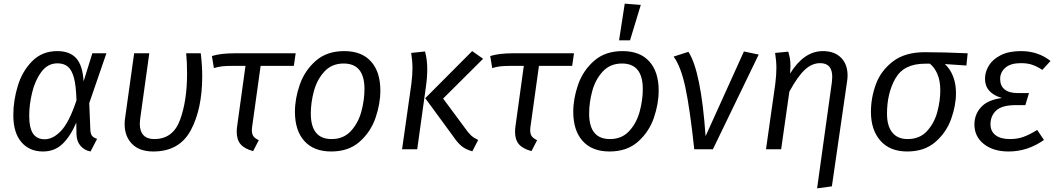

<svg xmlns="http://www.w3.org/2000/svg" viewBox="-20 -818 5797 1052"><path d="M438 -372 486 -526H563L469 -253L475 -107Q476 -86 483.5 -75Q491 -64 512 -57L476 12Q443 6 421.5 -18.5Q400 -43 399 -83L398 -146Q365 -70 322 -29Q279 12 215 12Q141 12 97 -39.5Q53 -91 53 -187Q53 -267 77.5 -347.5Q102 -428 156.5 -483Q211 -538 294 -538Q362 -538 397.5 -499Q433 -460 438 -372ZM140 -186Q140 -117 161 -86Q182 -55 225 -55Q271 -55 315 -101.5Q359 -148 399 -268Q397 -348 385 -392Q373 -436 351 -453.5Q329 -471 295 -471Q241 -471 206 -423Q171 -375 155.5 -308.5Q140 -242 140 -186Z M1088 -401Q1088 -221 1025.5 -104.5Q963 12 820 12Q744 12 703.5 -29.5Q663 -71 663 -137Q663 -157 665 -168L715 -526H798L748 -167Q746 -147 746 -140Q746 -99 766 -77.5Q786 -56 825 -56Q928 -56 966.5 -161Q1005 -266 1005 -415Q1005 -480 1000 -526H1080Q1088 -459 1088 -401Z M1363 -134Q1360 -118 1360 -105Q1360 -83 1369 -71Q1378 -59 1398 -50L1367 10Q1319 -3 1298 -28Q1277 -53 1277 -96Q1277 -112 1280 -131L1325 -457H1252Q1217 -457 1196 -454.5Q1175 -452 1152 -445L1141 -511Q1189 -526 1264 -526H1600L1590 -457H1408Z M1596 -205Q1596 -279 1623 -355.5Q1650 -432 1710.5 -485Q1771 -538 1866 -538Q1962 -538 2013 -481Q2064 -424 2064 -322Q2064 -249 2037.5 -172Q2011 -95 1950.5 -41.5Q1890 12 1795 12Q1699 12 1647.5 -45.5Q1596 -103 1596 -205ZM1977 -330Q1977 -470 1863 -470Q1798 -470 1757.5 -426Q1717 -382 1700 -319Q1683 -256 1683 -196Q1683 -56 1797 -56Q1862 -56 1902.5 -100Q1943 -144 1960 -207Q1977 -270 1977 -330Z M2466 -67 2310 -280 2567 -538 2627 -496 2408 -278 2525 -120Q2546 -90 2560.5 -76.5Q2575 -63 2600 -51L2568 11Q2531 1 2508.5 -18Q2486 -37 2466 -67ZM2234 -359Q2240 -409 2240 -444Q2240 -484 2233 -528L2309 -536Q2321 -490 2321 -440Q2321 -393 2313 -338L2266 0H2183Z M2888 -134Q2885 -118 2885 -105Q2885 -83 2894 -71Q2903 -59 2923 -50L2892 10Q2844 -3 2823 -28Q2802 -53 2802 -96Q2802 -112 2805 -131L2850 -457H2777Q2742 -457 2721 -454.5Q2700 -452 2677 -445L2666 -511Q2714 -526 2789 -526H3125L3115 -457H2933Z M3121 -205Q3121 -279 3148 -355.5Q3175 -432 3235.5 -485Q3296 -538 3391 -538Q3487 -538 3538 -481Q3589 -424 3589 -322Q3589 -249 3562.5 -172Q3536 -95 3475.5 -41.5Q3415 12 3320 12Q3224 12 3172.5 -45.5Q3121 -103 3121 -205ZM3502 -330Q3502 -470 3388 -470Q3323 -470 3282.5 -426Q3242 -382 3225 -319Q3208 -256 3208 -196Q3208 -56 3322 -56Q3387 -56 3427.5 -100Q3468 -144 3485 -207Q3502 -270 3502 -330ZM3491 -791 3432 -597H3372L3403 -798Z M3846 -72 4056 -536 4137 -519 3886 0H3784Q3760 -223 3735.5 -338Q3711 -453 3671 -508L3752 -534Q3821 -428 3846 -72Z M4538 -368Q4540 -390 4540 -397Q4540 -472 4474 -472Q4429 -472 4390 -436Q4351 -400 4305 -316L4260 0H4177L4228 -359Q4234 -409 4234 -444Q4234 -484 4227 -528L4299 -535Q4305 -514 4308 -497.5Q4311 -481 4311 -454Q4311 -445 4309 -415Q4385 -538 4489 -538Q4552 -538 4588 -502Q4624 -466 4624 -404Q4624 -388 4621 -370L4538 203L4457 214Z M4752 -205Q4752 -282 4779 -356Q4806 -430 4872 -481Q4938 -532 5047 -532Q5150 -532 5282 -526L5275 -459L5157 -467Q5185 -442 5201.5 -401Q5218 -360 5218 -308Q5218 -240 5191.5 -166Q5165 -92 5105 -40Q5045 12 4951 12Q4856 12 4804 -47Q4752 -106 4752 -205ZM5132 -323Q5132 -375 5116.5 -411.5Q5101 -448 5075 -469H5048Q4932 -469 4886 -388Q4840 -307 4840 -195Q4840 -128 4869 -92Q4898 -56 4953 -56Q5019 -56 5059 -99.5Q5099 -143 5115.5 -204Q5132 -265 5132 -323Z M5319 -136Q5319 -191 5355.5 -231Q5392 -271 5470 -281Q5377 -308 5377 -386Q5377 -424 5398 -458.5Q5419 -493 5463 -515.5Q5507 -538 5574 -538Q5668 -538 5736 -484L5691 -435Q5664 -453 5637.5 -462.5Q5611 -472 5574 -472Q5517 -472 5488.5 -447Q5460 -422 5460 -385Q5460 -348 5484.5 -328Q5509 -308 5556 -308H5618L5598 -242H5545Q5470 -242 5438.5 -212.5Q5407 -183 5407 -137Q5407 -99 5434.5 -77.5Q5462 -56 5514 -56Q5554 -56 5587.5 -68Q5621 -80 5663 -106L5700 -51Q5610 12 5507 12Q5422 12 5370.5 -29Q5319 -70 5319 -136Z"/></svg>

Font: Fira Sans Book
Style: Italic
Weight: 350
Italic angle: -8°
Designer: bBox Type GmbH & Carrois Corporate GbR & Edenspiekermann AG
Foundry: bBox Type GmbH & Carrois Corporate GbR & Edenspiekermann AG
Version: Version 4.301